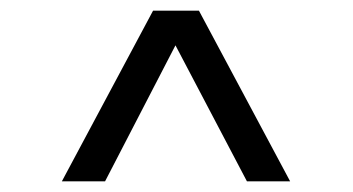

<svg xmlns="http://www.w3.org/2000/svg" viewBox="-20 -738 661 360"><path d="M267 -718H353L524 -398H443L309 -653L177 -398H96Z"/></svg>

Font: Gabriela
Style: Regular
Weight: 400
Designer: Eduardo Rodriguez Tunni
Foundry: Eduardo Rodriguez Tunni
Version: Version 1.003